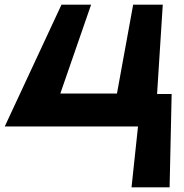

<svg xmlns="http://www.w3.org/2000/svg" viewBox="-25 -540 784 817"><path d="M472.7 -142H231.7L362.6 -520H236.6L-4.7 -2H562.3L534.7 257H696.7L705.4 -140H643.4L667.6 -520H541.6Z"/></svg>

Font: Hussar Milosc
Style: Obl
Weight: 700
Foundry: Cannot Into Space Fonts
Version: Version 1.02